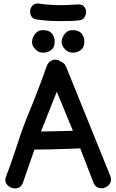

<svg xmlns="http://www.w3.org/2000/svg" viewBox="-20 -1060 651 1082"><path d="M109 -30Q129 -85 174 -217Q251 -217 386 -222Q391 -222 432 -224L507 -30Q517 -7 535.5 -1.5Q554 4 573 -3.5Q592 -11 601 -28.5Q610 -46 601 -70L352 -685Q344 -705 324 -712Q317 -718 308 -721Q288 -728 269.5 -718.5Q251 -709 244 -689Q218 -614 171 -494Q121 -372 114 -352Q100 -317 68 -217Q35 -117 15 -68Q5 -45 14.5 -27.5Q24 -10 43 -2.5Q62 5 81 -0.5Q100 -6 109 -30ZM211 -319 300 -543 391 -323Q295 -320 211 -319ZM454 -811Q457 -834 452 -848Q445 -867 436 -875Q427 -883 417 -886Q406 -890 392 -890Q370 -891 356 -880Q334 -862 328.5 -834.5Q323 -807 345 -784Q361 -765 385.5 -763.5Q410 -762 430.5 -774.5Q451 -787 454 -811ZM287 -811Q290 -834 285 -848Q278 -867 269 -875Q260 -883 250 -886Q239 -890 225 -890Q203 -891 189 -880Q167 -862 161.5 -834.5Q156 -807 178 -784Q194 -765 218.5 -763.5Q243 -762 263.5 -774.5Q284 -787 287 -811ZM423 -945Q444 -946 454.5 -960.5Q465 -975 465 -992.5Q465 -1010 454 -1023Q443 -1036 420 -1035Q415 -1035 398.5 -1034Q382 -1033 364.5 -1032Q347 -1031 339 -1031H313Q304 -1031 286 -1032Q268 -1033 250.5 -1034Q233 -1035 226 -1036L200 -1040Q177 -1042 164.5 -1030Q152 -1018 150 -1000Q148 -982 157.5 -967Q167 -952 188 -950Q248 -941 320 -941Q392 -941 423 -945Z"/></svg>

Font: Balsamiq Sans
Style: Regular
Weight: 400
Designer: Michael Angeles
Foundry: Balsamiq SRL
Version: Version 1.020; ttfautohint (v1.8.4.7-5d5b);gftools[0.9.26]